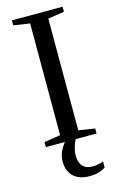

<svg xmlns="http://www.w3.org/2000/svg" viewBox="-129 -708 591 958"><g transform="rotate(-15 166.5 -229.0)"><path d="M213.9 -39.1 297.9 -25.9V0H36.1V-25.9L120.1 -39.1V-616.2L36.1 -628.9V-654.8H297.9V-628.9L213.9 -616.2ZM210.9 196.8Q156.7 196.8 127.4 168.7Q98.1 140.6 98.1 90.8Q98.1 64.9 109.6 39.3Q121.1 13.7 142.1 -7.8H195.3Q184.1 8.3 176.5 33.7Q168.9 59.1 168.9 79.1Q168.9 115.2 186.3 134.5Q203.6 153.8 236.3 153.8Q265.6 153.8 293 143.1V174.3Q259.8 196.8 210.9 196.8Z"/></g></svg>

Font: Tinos
Style: Regular
Weight: 400
Designer: Steve Matteson
Foundry: Monotype Imaging Inc.
Version: Version 1.23